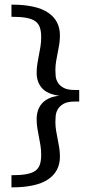

<svg xmlns="http://www.w3.org/2000/svg" viewBox="-20 -747 385 826"><path d="M320.8 -310.1H301.8Q270 -310.1 253.2 -300.3Q236.3 -290.5 228.5 -276.6Q220.7 -262.7 219.5 -248Q218.3 -233.4 218.3 -223.1Q218.3 -203.6 221.2 -185.8Q224.1 -168 227.8 -149.9Q231.4 -131.8 234.6 -113Q237.8 -94.2 237.8 -73.2Q237.8 -9.8 187 24.7Q136.2 59.1 29.3 59.1V6.8Q66.4 6.8 91.1 2.7Q115.7 -1.5 130.4 -11.2Q145 -21 151.1 -37.8Q157.2 -54.7 157.2 -80.6Q157.2 -102.1 154.1 -121.3Q150.9 -140.6 147.2 -159.2Q143.6 -177.7 140.6 -196Q137.7 -214.4 137.7 -234.4Q137.7 -253.9 143.1 -271Q148.4 -288.1 160.2 -301.5Q171.9 -314.9 190.4 -323.7Q209 -332.5 235.4 -335Q182.6 -342.3 160.2 -368.4Q137.7 -394.5 137.7 -433.6Q137.7 -453.1 140.6 -471.7Q143.6 -490.2 147.2 -508.8Q150.9 -527.3 154.1 -546.6Q157.2 -565.9 157.2 -587.4Q157.2 -612.8 151.1 -629.9Q145 -647 130.4 -656.7Q115.7 -666.5 91.1 -670.7Q66.4 -674.8 29.3 -674.8V-727.1Q136.2 -727.1 187 -692.6Q237.8 -658.2 237.8 -594.7Q237.8 -573.2 234.6 -554.4Q231.4 -535.6 227.8 -517.8Q224.1 -500 221.2 -482.2Q218.3 -464.4 218.3 -444.8Q218.3 -434.6 219.5 -420.2Q220.7 -405.8 228.5 -392.3Q236.3 -378.9 253.2 -369.4Q270 -359.9 301.8 -359.9H320.8Z"/></svg>

Font: Crushed
Style: Regular
Weight: 400
Width: 3
Designer: Astigmatic (AOETI)
Foundry: Astigmatic (AOETI)
Version: Version 001.000